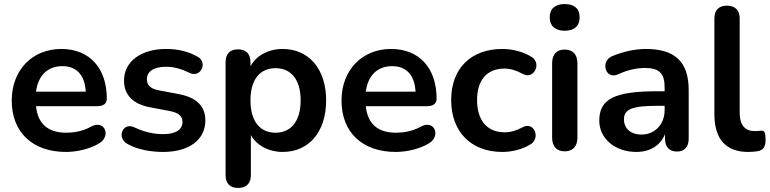

<svg xmlns="http://www.w3.org/2000/svg" viewBox="-20 -741 3805 949"><path d="M306 10C358 10 424 -4 471 -33C531 -70 497 -153 428 -114C389 -92 342 -85 308 -85C218 -85 167 -128 158 -216H460C491 -216 508 -229 508 -253C508 -405 422 -499 283 -499C140 -499 38 -395 38 -244C38 -88 140 10 306 10ZM288 -414C359 -414 399 -370 404 -288H158C168 -366 214 -414 288 -414Z M786 10C912 10 995 -48 995 -146C995 -218 949 -260 863 -276L763 -295C724 -302 706 -321 706 -349C706 -386 737 -411 802 -411C836 -411 874 -402 916 -381C972 -353 1008 -432 958 -460C910 -487 860 -499 801 -499C678 -499 593 -438 593 -343C593 -272 637 -227 720 -211L820 -192C861 -184 882 -168 882 -138C882 -102 851 -78 787 -78C742 -78 696 -87 643 -112C588 -138 554 -62 609 -30C659 -1 728 10 786 10Z M1157 188C1197 188 1220 166 1220 125V-73C1249 -22 1308 10 1377 10C1506 10 1592 -88 1592 -245C1592 -402 1505 -499 1377 -499C1306 -499 1246 -466 1218 -413V-434C1218 -475 1196 -497 1156 -497C1117 -497 1095 -475 1095 -434V125C1095 166 1117 188 1157 188ZM1342 -85C1267 -85 1218 -139 1218 -245C1218 -351 1267 -404 1342 -404C1416 -404 1466 -351 1466 -245C1466 -139 1416 -85 1342 -85Z M1936 10C1988 10 2054 -4 2101 -33C2161 -70 2127 -153 2058 -114C2019 -92 1972 -85 1938 -85C1848 -85 1797 -128 1788 -216H2090C2121 -216 2138 -229 2138 -253C2138 -405 2052 -499 1913 -499C1770 -499 1668 -395 1668 -244C1668 -88 1770 10 1936 10ZM1918 -414C1989 -414 2029 -370 2034 -288H1788C1798 -366 1844 -414 1918 -414Z M2463 10C2507 10 2559 -1 2603 -28C2653 -59 2620 -143 2563 -112C2532 -95 2502 -87 2474 -87C2387 -87 2338 -147 2338 -246C2338 -346 2387 -402 2474 -402C2502 -402 2533 -393 2563 -376C2618 -345 2660 -427 2607 -460C2562 -488 2507 -499 2463 -499C2308 -499 2210 -403 2210 -247C2210 -90 2308 10 2463 10Z M2771 -589C2819 -589 2845 -613 2845 -655C2845 -698 2819 -721 2771 -721C2724 -721 2697 -698 2697 -655C2697 -613 2724 -589 2771 -589ZM2771 7C2812 7 2834 -18 2834 -61V-428C2834 -472 2811 -496 2771 -496C2731 -496 2709 -472 2709 -428V-61C2709 -18 2731 7 2771 7Z M3125 10C3194 10 3245 -23 3267 -78V-56C3267 -15 3288 8 3326 8C3363 8 3384 -15 3384 -56V-296C3384 -435 3316 -499 3173 -499C3126 -499 3068 -489 3007 -464C2945 -439 2972 -344 3036 -374C3085 -397 3130 -405 3169 -405C3238 -405 3265 -378 3265 -311V-290H3230C3018 -290 2942 -252 2942 -145C2942 -57 3019 10 3125 10ZM3151 -76C3096 -76 3064 -107 3064 -151C3064 -202 3106 -218 3231 -218H3265V-196C3265 -126 3216 -76 3151 -76Z M3678 10C3692 10 3707 9 3721 7C3752 3 3764 -15 3764 -49C3764 -87 3759 -97 3740 -95C3731 -94 3722 -93 3711 -93C3663 -93 3636 -122 3636 -183V-650C3636 -691 3613 -713 3573 -713C3533 -713 3511 -691 3511 -650V-177C3511 -54 3567 10 3678 10Z"/></svg>

Font: Nunito
Style: Bold
Weight: 700
Designer: Vernon Adams
Foundry: Vernon Adams
Version: Version 3.602